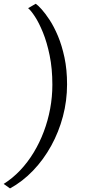

<svg xmlns="http://www.w3.org/2000/svg" viewBox="-29 -868 462 1045"><path d="M336 -408.5Q336 -319.5 313.5 -234.5Q291 -149.5 249.5 -74.2Q208 1 151 60.5Q94 120 25.5 157.5L-9 133Q39.5 102.5 80.8 59Q122 15.5 154.2 -37.8Q186.5 -91 209.2 -151.2Q232 -211.5 244 -276.2Q256 -341 256 -406.5Q256 -495 241.2 -566.5Q226.5 -638 204.8 -691.2Q183 -744.5 161 -778Q139 -811.5 124 -823.5L165.5 -847.5Q176.5 -840.5 196.8 -818.2Q217 -796 241 -759.5Q265 -723 286.5 -671.8Q308 -620.5 322 -554.8Q336 -489 336 -408.5Z"/></svg>

Font: Merriweather 24pt SemiCondensed Light
Style: Italic
Weight: 300
Width: 4
Italic angle: -7.8°
Designer: Eben Sorkin
Foundry: Eben Sorkin
Version: Version 2.101